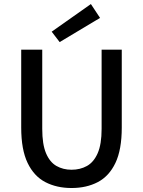

<svg xmlns="http://www.w3.org/2000/svg" viewBox="-20 -922 711 954"><path d="M335.4 12.2Q261.7 12.2 205.3 -17.1Q148.9 -46.4 117.2 -112.3Q85.4 -178.2 85.4 -288.1V-675.3H189.9V-281.7Q189.9 -205.1 208.7 -160.6Q227.5 -116.2 260.5 -97.4Q293.5 -78.6 335.4 -78.6Q378.4 -78.6 412.1 -97.4Q445.8 -116.2 465.3 -160.6Q484.9 -205.1 484.9 -281.7V-675.3H585V-288.1Q585 -178.2 553.5 -112.3Q522 -46.4 465.8 -17.1Q409.7 12.2 335.4 12.2ZM276.4 -712.9 236.8 -764.6 431.6 -901.9 477.1 -833Z"/></svg>

Font: Akatab SemiBold
Style: Regular
Weight: 600
Designer: SIL Global
Foundry: SIL Global
Version: Version 4.100